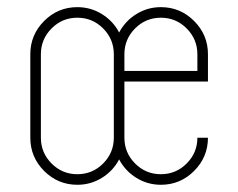

<svg xmlns="http://www.w3.org/2000/svg" viewBox="-20 -512 660 532"><path d="M526.9 -130.4H556.2Q556.2 -76.7 517.8 -38.3Q479.5 0 425.8 0Q388.7 0 357.7 -19.3Q326.7 -38.6 310.1 -70.3Q293.5 -38.6 262.5 -19.3Q231.4 0 194.3 0Q140.6 0 102.3 -38.3Q64 -76.7 64 -130.4V-361.8Q64 -415.5 102.3 -453.9Q140.6 -492.2 194.3 -492.2Q231.4 -492.2 262.5 -472.9Q293.5 -453.6 310.1 -421.9Q326.7 -453.6 357.7 -472.9Q388.7 -492.2 425.8 -492.2Q479.5 -492.2 517.8 -453.9Q556.2 -415.5 556.2 -361.8V-286.1H324.7V-130.4Q324.7 -88.9 354.2 -59.1Q383.8 -29.3 425.8 -29.3Q467.8 -29.3 497.3 -59.1Q526.9 -88.9 526.9 -130.4ZM324.7 -361.8V-315.4H526.9V-361.8Q526.9 -403.3 497.3 -433.1Q467.8 -462.9 425.8 -462.9Q383.8 -462.9 354.2 -433.1Q324.7 -403.3 324.7 -361.8ZM295.4 -361.8Q295.4 -403.3 265.9 -433.1Q236.3 -462.9 194.3 -462.9Q152.3 -462.9 122.8 -433.1Q93.3 -403.3 93.3 -361.8V-130.4Q93.3 -88.9 122.8 -59.1Q152.3 -29.3 194.3 -29.3Q236.3 -29.3 265.9 -59.1Q295.4 -88.9 295.4 -130.4Z"/></svg>

Font: Cherry
Style: Light
Weight: 300
Designer: Amin Abedi
Version: Version 1.00 ; ttfautohint (v1.6)